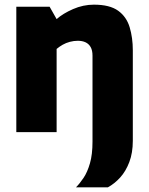

<svg xmlns="http://www.w3.org/2000/svg" viewBox="-20 -567 638 824"><path d="M306 237Q322 221 338.5 196.5Q355 172 366 134Q377 96 377 41V-148H550V37Q550 89 535 128.5Q520 168 496 194.5Q472 221 443 237ZM50 0V-538H193L223 -485Q250 -509 293.5 -528Q337 -547 383 -547Q451 -547 487 -521Q523 -495 536.5 -450Q550 -405 550 -351V0H377V-328Q377 -351 369 -365Q361 -379 347 -385.5Q333 -392 314 -392Q297 -392 280 -387.5Q263 -383 249 -375Q235 -367 223 -357V0Z"/></svg>

Font: Exo Thin ExtraBold
Style: Regular
Weight: 800
Version: Version 2.000